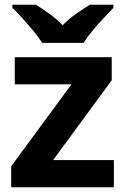

<svg xmlns="http://www.w3.org/2000/svg" viewBox="-20 -786 528 806"><path d="M458 0H27V-88L280 -432H42V-546H449V-449L203 -114H458ZM157 -606Q143 -629 120.5 -656Q98 -683 74.5 -709Q51 -735 32 -753V-766H131Q157 -750 187 -728.5Q217 -707 243 -680Q269 -707 300 -728.5Q331 -750 357 -766H456V-753Q438 -735 414 -709Q390 -683 367.5 -656Q345 -629 331 -606Z"/></svg>

Font: Noto Sans Duployan
Style: Bold
Weight: 700
Designer: David Corbett
Foundry: David Corbett
Version: Version 3.001